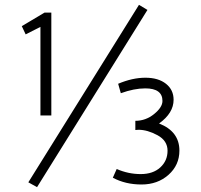

<svg xmlns="http://www.w3.org/2000/svg" viewBox="-20 -752 831 793"><path d="M192 -700V-275H147V-641L86 -610L70 -644L164 -700ZM468 -406Q527 -431 580.5 -431Q634 -431 665.5 -406Q697 -381 697 -340Q697 -285 637 -242Q721 -209 721 -130Q721 -70 676 -30Q631 10 564.5 10Q498 10 446 -18L462 -54Q510 -33 561 -33Q612 -33 642 -60.5Q672 -88 672 -129.5Q672 -171 630.5 -193.5Q589 -216 552 -216Q545 -216 539 -215V-253Q582 -253 616.5 -281Q651 -309 651 -335Q651 -387 580 -387Q534 -387 479 -367ZM97 1 554 -732 589 -711 133 21Z"/></svg>

Font: Julius Sans One
Style: Regular
Weight: 400
Designer: Luciano Vergara
Foundry: LatinoType
Version: Version 1.001